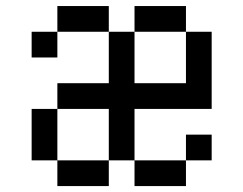

<svg xmlns="http://www.w3.org/2000/svg" viewBox="-20 -628 821 648"><path d="M694.4 -520.8V-260.4H434V-86.8H347.2V-260.4H173.6V-347.2H347.2V-520.8H434V-347.2H607.6V-520.8ZM607.6 -86.8V-173.6H694.4V-86.8ZM86.8 -434V-520.8H173.6V-434ZM607.6 -520.8H434V-607.6H607.6ZM347.2 -520.8H173.6V-607.6H347.2ZM86.8 -86.8V-260.4H173.6V-86.8ZM607.6 0H434V-86.8H607.6ZM347.2 0H173.6V-86.8H347.2Z"/></svg>

Font: 8-bit Operator+
Style: Regular
Weight: 400
Designer: GrandChaos9000
Foundry: Grand Chaos Productions
Version: Version 1.2.0 - April 24, 2014